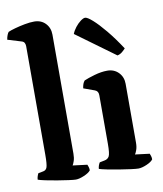

<svg xmlns="http://www.w3.org/2000/svg" viewBox="-88 -871 800 943"><g transform="rotate(-10 312.0 -400.0)"><path d="M214 0Q204 0 178.5 -3.5Q153 -7 122.5 -12Q92 -17 66 -22.5Q40 -28 29 -32Q29 -40 32 -49Q35 -58 38 -63L60 -67Q77 -69 82 -84.5Q87 -100 87 -146V-688Q87 -696 83.5 -703.5Q80 -711 70 -714L1 -735Q3 -748 7 -758Q11 -768 15 -772Q26 -777 49 -783.5Q72 -790 98.5 -795Q125 -800 146 -800Q181 -800 202.5 -777.5Q224 -755 224 -721V-127Q224 -106 219 -91.5Q214 -77 210 -71L282 -62Q284 -58 286.5 -50Q289 -42 289 -33Q280 -21 255.5 -10.5Q231 0 214 0Z M526 0Q515 0 488.5 -3.5Q462 -7 431 -12Q400 -17 373 -22.5Q346 -28 334 -32Q334 -39 337 -48Q340 -57 344 -63L369 -68Q385 -71 392 -84Q399 -97 399 -146V-388Q399 -409 382 -415L327 -435Q330 -460 341 -472Q359 -480 393.5 -490Q428 -500 458 -500Q492 -500 514 -477.5Q536 -455 536 -421V-127Q536 -106 530.5 -91Q525 -76 521 -71L593 -62Q595 -58 597.5 -50Q600 -42 600 -33Q592 -21 567.5 -10.5Q543 0 526 0ZM521 -565 328 -706Q334 -722 346.5 -738Q359 -754 373 -764.5Q387 -775 396 -775Q407 -775 432.5 -752.5Q458 -730 492 -689Q526 -648 562 -593Q557 -587 546 -577.5Q535 -568 521 -565Z"/></g></svg>

Font: Texturina
Style: Bold
Weight: 700
Designer: Guillermo Torres Carreño
Foundry: Omnibus-Type
Version: Version 1.002; ttfautohint (v1.8.3)